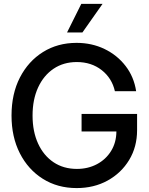

<svg xmlns="http://www.w3.org/2000/svg" viewBox="-20 -961 772 993"><path d="M376.5 11.7Q277.8 11.7 201.7 -36.1Q125.5 -84 82.5 -168.5Q39.6 -252.9 39.6 -363.3Q39.6 -475.6 83 -560.1Q126.5 -644.5 202.4 -691.9Q278.3 -739.3 376 -739.3Q455.1 -739.3 520.8 -707.5Q586.4 -675.8 629.6 -619.6Q672.9 -563.5 684.1 -489.3H574.2Q559.1 -556.6 505.9 -598.4Q452.6 -640.1 377.4 -640.1Q308.6 -640.1 257.1 -605.5Q205.6 -570.8 177 -508.5Q148.4 -446.3 148.4 -363.3Q148.4 -280.8 177 -218.5Q205.6 -156.2 257.1 -121.8Q308.6 -87.4 377.9 -87.4Q435.1 -87.4 481.2 -111.8Q527.3 -136.2 554.4 -179.9Q581.5 -223.6 582 -281.2H401.9V-371.6H689V-288.1Q689 -201.2 647.9 -133.5Q606.9 -65.9 536.4 -27.1Q465.8 11.7 376.5 11.7ZM326.7 -793 400.4 -940.9H510.3L406.2 -793Z"/></svg>

Font: Inter Display Medium
Style: Regular
Weight: 500
Designer: Rasmus Andersson
Foundry: rsms
Version: Version 4.001;git-9221beed3